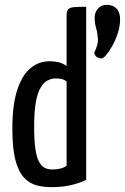

<svg xmlns="http://www.w3.org/2000/svg" viewBox="-20 -763 516 793"><path d="M193 10Q160 10 131 2.5Q102 -5 79 -29.5Q56 -54 43.5 -102.5Q31 -151 31 -232Q31 -331 51.5 -392.5Q72 -454 106.5 -482Q141 -510 184 -510Q207 -510 225 -505Q243 -500 255 -490V-698Q255 -717 261.5 -724.5Q268 -732 286 -733.5Q304 -735 336 -735V-20Q312 -8 275.5 1Q239 10 193 10ZM196 -63Q213 -63 228 -66.5Q243 -70 255 -78V-426Q246 -434 235.5 -436.5Q225 -439 209 -439Q193 -439 177 -431Q161 -423 148 -401.5Q135 -380 128 -341.5Q121 -303 121 -241Q121 -184 126 -149Q131 -114 141 -95.5Q151 -77 164.5 -70Q178 -63 196 -63ZM400 -522Q389 -522 380.5 -527Q372 -532 369 -545Q386 -579 384.5 -602.5Q383 -626 377 -646.5Q371 -667 371 -690Q371 -712 384.5 -727.5Q398 -743 421 -743Q447 -743 461.5 -727.5Q476 -712 476 -683Q476 -656 467 -627.5Q458 -599 445 -575.5Q432 -552 419.5 -537Q407 -522 400 -522Z"/></svg>

Font: Yanone Kaffeesatz ExtraLight
Style: Regular
Weight: 400
Version: Version 2.003